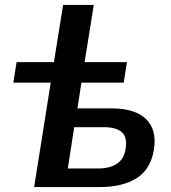

<svg xmlns="http://www.w3.org/2000/svg" viewBox="-20 -756 691 776"><path d="M118 0 185 -422H34L47 -505H198L235 -736H359L322 -505H493L480 -422H309L293 -318H431Q526 -318 570.5 -274.5Q615 -231 602 -151Q589 -72 532.5 -36Q476 0 383 0ZM254 -75H375Q424 -75 453 -94.5Q482 -114 488 -156Q495 -202 472 -222Q449 -242 401 -242H280Z"/></svg>

Font: Mulish ExtraLight
Style: Italic
Weight: 200
Italic angle: -9°
Designer: Vernon Adams
Foundry: Vernon Adams
Version: Version 3.603